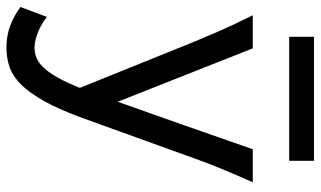

<svg xmlns="http://www.w3.org/2000/svg" viewBox="-220 -509 948 567"><g transform="rotate(90 253.5 -225.0)"><path d="M319.8 0Q294.4 70.3 270 114.7Q245.6 159.2 220.5 184.8Q195.3 210.4 168.2 220Q141.1 229.5 109.9 229.5Q76.2 229.5 46.6 218.8Q17.1 208 -9.8 188L19.5 109.9Q27.3 116.2 37.8 122.8Q48.3 129.4 60.3 134.5Q72.3 139.6 85 143.1Q97.7 146.5 109.9 146.5Q124.5 146.5 138.7 141.4Q152.8 136.2 167.2 121.8Q181.6 107.4 196.8 81.3Q211.9 55.2 229 12.7L92.8 -324.7Q79.1 -357.9 61 -399.4Q43 -440.9 14.6 -498H112.3L270 -99.1Q279.3 -125.5 290.3 -156.5Q301.3 -187.5 313 -220.5Q324.7 -253.4 336.4 -286.9Q348.1 -320.3 358.9 -351.1Q384.3 -423.3 410.2 -498H507.8Q495.1 -469.7 484.9 -445.6Q474.6 -421.4 465.8 -400.1Q457 -378.9 450 -360.4Q442.9 -341.8 437 -324.7ZM78.1 -678.7H444.3V-605.5H78.1Z"/></g></svg>

Font: Andika Phon
Style: Regular
Weight: 400
Designer: Victor Gaultney, Annie Olsen, Julie Remington, Don Collingsworth, Eric Hays, Becca Hirsbrunner
Foundry: SIL International
Version: Version 5.000